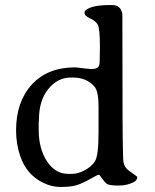

<svg xmlns="http://www.w3.org/2000/svg" viewBox="-20 -734 614 763"><path d="M251.5 -43H266.6Q289.1 -43 315.7 -56.9Q342.3 -70.8 356.9 -92.3Q371.6 -113.8 371.6 -209.5V-311Q371.6 -371.1 355.5 -389.6Q324.2 -425.8 271 -425.8H260.7Q209 -425.8 171.9 -380.1Q134.8 -334.5 134.8 -258.8L133.8 -247.1V-217.3Q133.8 -143.6 166.5 -93.3Q199.2 -43 251.5 -43ZM315.9 -683.1Q315.9 -689.9 322.3 -694.8Q347.2 -713.9 415.5 -713.9H426.8Q460.4 -713.9 466.3 -677.7Q466.8 -674.8 466.8 -393.1Q466.8 -111.3 470.7 -89.8Q474.6 -68.4 491.2 -56.6Q525.4 -32.7 525.4 -30.8Q525.4 -18.6 514.6 -12.2Q488.3 3.4 450.4 3.4Q412.6 3.4 403.3 -4.4Q394 -12.2 384.8 -25.9Q375.5 -39.6 373.5 -39.6Q367.2 -39.6 345.5 -26.6Q323.7 -13.7 296.9 -2.4Q270 8.8 229 8.8H216.8Q185.5 8.8 150.4 -8.3Q85.4 -40 60.1 -114.3Q43.9 -162.1 43.9 -215.8Q43.9 -329.6 106.4 -397.9Q168.9 -466.3 278.3 -466.3L290 -465.3L312.5 -462.4Q338.9 -459.5 343.3 -459.5Q369.6 -459.5 374.5 -475.6Q377 -483.4 377 -551.5Q377 -619.6 368.7 -635.3Q360.4 -650.9 338.1 -660.9Q315.9 -670.9 315.9 -683.1Z"/></svg>

Font: Averia Serif Libre Light
Style: Regular
Weight: 300
Version: Version 1.002